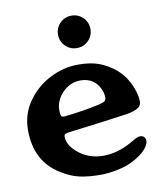

<svg xmlns="http://www.w3.org/2000/svg" viewBox="-80 -764 715 840"><g transform="rotate(-10 277.0 -344.0)"><path d="M125 -34Q20 -99 20 -237Q20 -308 59.5 -364Q99 -420 160 -451Q221 -482 284 -482Q340 -482 376.5 -468.5Q413 -455 446 -429Q487 -396 509 -342Q524 -305 524 -276Q524 -260 511 -250Q493 -237 453 -231Q433 -228 320 -213L201 -198Q183 -196 178 -193Q173 -190 173 -181Q173 -143 216 -108Q262 -70 327 -70Q389 -70 453 -106Q457 -108 468 -114.5Q479 -121 486 -123.5Q493 -126 499 -126Q509 -126 515.5 -119.5Q522 -113 522 -102Q522 -88 509 -71Q487 -42 437 -18Q412 -6 373.5 2Q335 10 299 10Q248 10 208 1.5Q168 -7 125 -34ZM189 -269Q279 -279 345 -294Q365 -299 371.5 -304Q378 -309 378 -320Q378 -335 371.5 -352Q365 -369 353 -383Q327 -412 283 -412Q251 -412 225 -395Q199 -378 184.5 -352.5Q170 -327 170 -301Q170 -282 173 -275Q176 -268 189 -269ZM222 -626Q222 -656 243 -677Q264 -698 294 -698Q324 -698 345 -677Q366 -656 366 -626Q366 -596 345 -575Q324 -554 294 -554Q264 -554 243 -575Q222 -596 222 -626Z"/></g></svg>

Font: Raigarh
Style: Bold
Weight: 700
Designer: jaikishan Patel
Foundry: MagicType
Version: Version 1.000